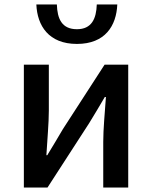

<svg xmlns="http://www.w3.org/2000/svg" viewBox="-20 -841 682 861"><path d="M87 0H193L380 -289C400 -321 430 -372 450 -406H455C450 -335 443 -262 443 -205V0H555V-551H449L262 -262C243 -229 212 -178 192 -145H188C192 -215 199 -288 199 -345V-551H87ZM325 -644C452 -644 502 -726 506 -821H414C412 -757 391 -710 325 -710C257 -710 237 -757 235 -821H143C147 -726 198 -644 325 -644Z"/></svg>

Font: Noto Sans TC Medium
Style: Regular
Weight: 500
Designer: Ryoko NISHIZUKA 西塚涼子 (kana, bopomofo & ideographs); Paul D. Hunt (Latin, Greek & Cyrillic); Sandoll Communications 산돌커뮤니
Foundry: Adobe
Version: Version 2.004;hotconv 1.0.118;makeotfexe 2.5.65603